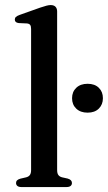

<svg xmlns="http://www.w3.org/2000/svg" viewBox="-20 -758 437 778"><path d="M211.5 -711.5V-69Q211.5 -55.5 216.5 -48.8Q221.5 -42 231.5 -39.5L254 -34.5Q263 -32 267.2 -27.5Q271.5 -23 271.5 -16.5Q271.5 -9 266 -4.5Q260.5 0 248.5 0H67.5Q56 0 50.5 -4.5Q45 -9 45 -16.5Q45 -23 49.2 -27.2Q53.5 -31.5 62.5 -34L86 -39.5Q96 -42 101 -48.8Q106 -55.5 106 -69V-640.5Q106 -652 102.2 -657Q98.5 -662 89.5 -663L56 -664.5Q47.5 -665.5 43.8 -669.2Q40 -673 40 -678.5Q40 -685 44.2 -689.2Q48.5 -693.5 59.5 -697.5L142.5 -727Q158.5 -732.5 168.5 -735Q178.5 -737.5 185 -737.5Q198.5 -737.5 205 -730.5Q211.5 -723.5 211.5 -711.5ZM335 -301.5Q306 -301.5 289 -317.8Q272 -334 272 -360Q272 -386 289 -402.2Q306 -418.5 335 -418.5Q364 -418.5 380.5 -402.2Q397 -386 397 -360Q397 -334.5 380.5 -318Q364 -301.5 335 -301.5Z"/></svg>

Font: Fraunces 12pt
Style: Regular
Weight: 400
Version: Version 1.000;[b76b70a41]